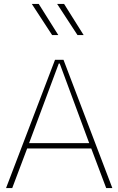

<svg xmlns="http://www.w3.org/2000/svg" viewBox="-20 -953 600 973"><path d="M403.8 -775.4 304.7 -933.1H269.5L372.6 -775.4ZM275.4 -775.4 176.3 -933.1H141.1L244.1 -775.4ZM117.7 -200.7H442.4L518.1 0H549.3L301.8 -649.9H258.8L10.7 0H42ZM277.8 -630.9H282.7L432.1 -227.5H127.4Z"/></svg>

Font: Estedad VF
Style: Regular
Weight: 100
Designer: Amin Abedi
Version: Version 7.3